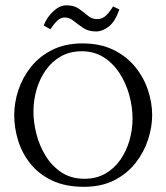

<svg xmlns="http://www.w3.org/2000/svg" viewBox="-20 -704 636 736"><path d="M301.8 12.1Q230.3 12.1 179.5 -12.1Q128.7 -36.3 96.6 -76.5Q64.5 -116.6 49.5 -165.2Q34.5 -213.8 34.5 -262.9Q34.5 -310.2 50.4 -358.6Q66.4 -407 98.8 -447.6Q131.3 -488.1 180.4 -512.8Q229.6 -537.6 295.9 -537.6Q364.9 -537.6 415.1 -512.8Q465.3 -488.1 498.3 -447.4Q531.4 -406.7 547.3 -358.3Q563.3 -309.9 563.3 -262.9Q563.3 -216.4 547.3 -168Q531.4 -119.5 499.1 -78.7Q466.8 -37.8 417.7 -12.8Q368.5 12.1 301.8 12.1ZM303.3 -18.7Q349.5 -18.7 384.1 -38.7Q418.8 -58.7 441.9 -92.2Q465 -125.8 476.5 -166.5Q488.1 -207.2 488.1 -248.6Q488.1 -294.8 475.2 -340.7Q462.4 -386.5 437.7 -424.3Q412.9 -462 376.8 -484.8Q340.7 -507.5 293.7 -507.5Q247.2 -507.5 212.3 -487.3Q177.5 -467.2 154.4 -433.6Q131.3 -400.1 119.7 -359.2Q108.2 -318.3 108.2 -276.5Q108.2 -234.7 119.7 -189.8Q131.3 -144.8 155.3 -106Q179.3 -67.1 216.2 -42.9Q253 -18.7 303.3 -18.7ZM437.5 -667.8Q421.7 -621.6 397.3 -602.5Q372.9 -583.4 348 -583.4Q319 -583.4 299 -596.8Q279.1 -610.2 262.7 -623.6Q246.4 -637 228.5 -637Q212.3 -637 199.7 -624.9Q187 -612.8 173.1 -591.9L147.4 -606.2Q160.2 -638.8 184.6 -661Q209 -683.2 232.5 -683.5Q262.2 -684.3 281.3 -671.1Q300.3 -657.9 316.3 -644.3Q332.2 -630.7 352.4 -630.7Q372.9 -630.7 387.4 -645.4Q401.9 -660.1 413.3 -679.5Z"/></svg>

Font: Parastoo
Style: Regular
Weight: 400
Foundry: Saber Rastikerdar (saber.rastikerdar@gmail.com)
Version: Version 3.000